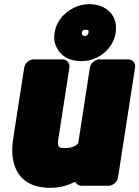

<svg xmlns="http://www.w3.org/2000/svg" viewBox="-20 -850 666 918"><path d="M289 -142C260 -142 253 -148 259 -186L312 -528C314 -544 303 -566 280 -566H139C123 -566 100 -551 96 -528L43 -187C22 -51 75 48 219 48C264 48 302 38 339 19C343 28 355 38 369 38H501C517 38 540 23 544 0L626 -528C628 -544 618 -566 595 -566H454C438 -566 414 -551 410 -528L354 -165C342 -152 324 -142 289 -142ZM408 -830C388 -830 369 -827 350 -820C302 -802 251 -760 241 -693C238 -673 238 -657 245 -637C260 -592 302 -558 366 -558C385 -558 401 -559 425 -567C471 -583 523 -627 533 -693C546 -777 487 -830 408 -830ZM390 -708C402 -708 405 -705 403 -693C401 -683 396 -678 385 -678C375 -678 370 -685 371 -693C373 -705 378 -708 390 -708Z"/></svg>

Font: Asimov Print
Style: EIt
Weight: 500
Designer: Google
Version: Version 2.000980; 2014